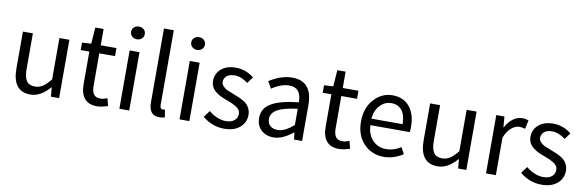

<svg xmlns="http://www.w3.org/2000/svg" viewBox="-50 -1137 4798 1575"><g transform="rotate(10 2348.5 -350.0)"><path d="M80 -178V-486H163V-189Q163 -121 184.5 -90Q206 -59 254 -59Q290 -59 319 -78Q348 -97 384 -141V-486H467V0H399L392 -76H389Q314 12 229 12Q80 12 80 -178Z M573 -419V-481L649 -486L659 -622H728V-486H859V-419H728V-149Q728 -102 745 -78.5Q762 -55 803 -55Q823 -55 858 -68L874 -6Q820 12 784 12Q645 12 645 -150V-419Z M954 -639Q954 -663 970.5 -677.5Q987 -692 1011 -692Q1035 -692 1051.5 -677.5Q1068 -663 1068 -639Q1068 -616 1051.5 -601Q1035 -586 1011 -586Q987 -586 970.5 -601Q954 -616 954 -639ZM969 0V-486H1051V0Z M1215 -98V-712H1297V-92Q1297 -56 1320 -56Q1329 -56 1338 -58L1349 4Q1331 12 1302 12Q1215 12 1215 -98Z M1455 -639Q1455 -663 1471.5 -677.5Q1488 -692 1512 -692Q1536 -692 1552.5 -677.5Q1569 -663 1569 -639Q1569 -616 1552.5 -601Q1536 -586 1512 -586Q1488 -586 1471.5 -601Q1455 -616 1455 -639ZM1470 0V-486H1552V0Z M1662 -55 1703 -110Q1775 -52 1846 -52Q1892 -52 1917 -73.5Q1942 -95 1942 -128Q1942 -146 1933 -160Q1924 -174 1905 -185.5Q1886 -197 1872 -203.5Q1858 -210 1831 -220Q1799 -231 1778 -241Q1757 -251 1733.5 -268Q1710 -285 1698 -308Q1686 -331 1686 -360Q1686 -420 1731 -459Q1776 -498 1853 -498Q1936 -498 2004 -443L1965 -391Q1908 -434 1854 -434Q1811 -434 1788 -414Q1765 -394 1765 -364Q1765 -344 1782 -327.5Q1799 -311 1813.5 -304Q1828 -297 1866 -283Q1871 -281 1873 -280Q1901 -269 1916 -263Q1931 -257 1954.5 -243.5Q1978 -230 1990 -216.5Q2002 -203 2011.5 -181.5Q2021 -160 2021 -133Q2021 -71 1973.5 -29.5Q1926 12 1843 12Q1743 12 1662 -55Z M2111 -126Q2111 -205 2182.5 -248Q2254 -291 2410 -308Q2410 -430 2310 -430Q2241 -430 2165 -378L2132 -435Q2230 -498 2323 -498Q2491 -498 2491 -298V0H2424L2417 -58H2415Q2328 12 2254 12Q2191 12 2151 -25Q2111 -62 2111 -126ZM2192 -132Q2192 -93 2215.5 -73.5Q2239 -54 2277 -54Q2337 -54 2410 -119V-254Q2292 -239 2242 -209.5Q2192 -180 2192 -132Z M2589 -419V-481L2665 -486L2675 -622H2744V-486H2875V-419H2744V-149Q2744 -102 2761 -78.5Q2778 -55 2819 -55Q2839 -55 2874 -68L2890 -6Q2836 12 2800 12Q2661 12 2661 -150V-419Z M2939 -242Q2939 -356 3004 -427Q3069 -498 3157 -498Q3249 -498 3300 -436.5Q3351 -375 3351 -270Q3351 -243 3348 -225H3020Q3024 -146 3068 -100Q3112 -54 3182 -54Q3244 -54 3303 -92L3332 -38Q3254 12 3172 12Q3072 12 3005.5 -57Q2939 -126 2939 -242ZM3019 -279H3279Q3279 -353 3247.5 -393Q3216 -433 3159 -433Q3106 -433 3066 -391.5Q3026 -350 3019 -279Z M3472 -178V-486H3555V-189Q3555 -121 3576.5 -90Q3598 -59 3646 -59Q3682 -59 3711 -78Q3740 -97 3776 -141V-486H3859V0H3791L3784 -76H3781Q3706 12 3621 12Q3472 12 3472 -178Z M4023 0V-486H4091L4098 -398H4101Q4126 -445 4162 -471.5Q4198 -498 4239 -498Q4268 -498 4291 -488L4275 -416Q4249 -424 4228 -424Q4194 -424 4161 -397Q4128 -370 4105 -312V0Z M4306 -55 4347 -110Q4419 -52 4490 -52Q4536 -52 4561 -73.5Q4586 -95 4586 -128Q4586 -146 4577 -160Q4568 -174 4549 -185.5Q4530 -197 4516 -203.5Q4502 -210 4475 -220Q4443 -231 4422 -241Q4401 -251 4377.5 -268Q4354 -285 4342 -308Q4330 -331 4330 -360Q4330 -420 4375 -459Q4420 -498 4497 -498Q4580 -498 4648 -443L4609 -391Q4552 -434 4498 -434Q4455 -434 4432 -414Q4409 -394 4409 -364Q4409 -344 4426 -327.5Q4443 -311 4457.5 -304Q4472 -297 4510 -283Q4515 -281 4517 -280Q4545 -269 4560 -263Q4575 -257 4598.5 -243.5Q4622 -230 4634 -216.5Q4646 -203 4655.5 -181.5Q4665 -160 4665 -133Q4665 -71 4617.5 -29.5Q4570 12 4487 12Q4387 12 4306 -55Z"/></g></svg>

Font: RibengUni
Style: Regular
Weight: 400
Designer: (1) Dr. Andrew Glass (Senior Program Manager at Microsoft Corporation)
(2) Bivuti Chakma (Chakma Font Designer & Keyboar
Foundry: Bivuti Chakma
Version: Version 2.2022; Updated on: 03 June 2022; Friday